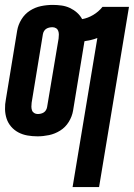

<svg xmlns="http://www.w3.org/2000/svg" viewBox="-26 -548 546 783"><path d="M270 215 371 -393Q358 -388 345 -385Q332 -382 319 -380Q318 -379 318 -378Q318 -377 318 -377L272 -97Q268 -73 254.5 -51Q241 -29 219.5 -15.5Q198 -2 174 3Q150 8 127 8Q106 8 86 4.5Q66 1 49 -8Q32 -17 19.5 -31.5Q7 -46 1 -64Q-5 -82 -5.5 -102.5Q-6 -123 -2 -143L44 -423Q48 -447 61.5 -469Q75 -491 96 -504.5Q117 -518 141 -523Q165 -528 189 -528Q207 -528 225 -525.5Q243 -523 259 -515.5Q275 -508 288 -496.5Q301 -485 309 -470Q332 -474 354 -487Q376 -500 392 -520H500L378 215ZM128 -83Q134 -83 140.5 -84.5Q147 -86 152.5 -89.5Q158 -93 161.5 -99Q165 -105 166 -111L213 -391Q214 -399 214 -407Q214 -415 211.5 -422Q209 -429 202.5 -433Q196 -437 188 -437Q181 -437 174.5 -435.5Q168 -434 162.5 -430.5Q157 -427 153.5 -421Q150 -415 149 -409L103 -129Q102 -121 102 -113Q102 -105 104.5 -98Q107 -91 113.5 -87Q120 -83 128 -83Z"/></svg>

Font: Iosevka SS04 Extrabold Oblique
Style: Regular
Weight: 800
Italic angle: -9°
Monospace: yes
Designer: Belleve Invis
Foundry: Belleve Invis
Version: Version 19.0.0; ttfautohint (v1.8.4)